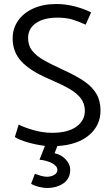

<svg xmlns="http://www.w3.org/2000/svg" viewBox="-20 -716 553 957"><path d="M266 12 252 48Q284 54 307 78Q330 102 330 129Q330 174 296.5 197.5Q263 221 214 221Q196 221 172.5 215Q149 209 135 200L154 150Q166 155 183 160Q200 165 214 165Q234 165 250 156Q266 147 266 131Q266 112 240.5 98Q215 84 177 80L204 11Q161 6 118 -6.5Q75 -19 54 -33L73 -95Q105 -79 150.5 -66.5Q196 -54 240 -54Q318 -54 360.5 -84.5Q403 -115 403 -164Q403 -199 383 -225.5Q363 -252 325.5 -273.5Q288 -295 223 -323Q130 -363 86.5 -410Q43 -457 43 -525Q43 -573 69.5 -612Q96 -651 145.5 -673.5Q195 -696 260 -696Q308 -696 353.5 -684Q399 -672 434 -654L407 -593Q370 -610 339.5 -619Q309 -628 265 -628Q199 -628 159.5 -601Q120 -574 120 -526Q120 -490 139.5 -464.5Q159 -439 195 -418Q231 -397 301 -365Q364 -336 402.5 -309Q441 -282 461 -247.5Q481 -213 481 -165Q481 -91 424 -42.5Q367 6 266 12Z"/></svg>

Font: Catamaran
Style: Regular
Weight: 400
Designer: Pria Ravichandran
Version: Version 1.000;PS 001.000;hotconv 1.0.70;makeotf.lib2.5.58329